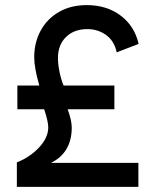

<svg xmlns="http://www.w3.org/2000/svg" viewBox="-20 -732 600 752"><path d="M169 -233Q169 -256 153 -304H48V-397H134Q114 -466 114 -508Q114 -565 139 -611.5Q164 -658 210.5 -685Q257 -712 320 -712Q398 -712 452.5 -671Q507 -630 523 -560L437 -527Q428 -571 396 -594.5Q364 -618 322 -618Q270 -618 238.5 -587Q207 -556 207 -505Q207 -479 213.5 -448.5Q220 -418 229 -397H428V-304H245Q261 -261 261 -232Q261 -182 239.5 -147Q218 -112 179 -94H522V0H46V-96Q97 -116 133 -154.5Q169 -193 169 -233Z"/></svg>

Font: Hanken Grotesk SemiBold
Style: Regular
Weight: 600
Designer: Alfredo Marco Pradil
Foundry: Hanken Design Co.
Version: Version 3.014